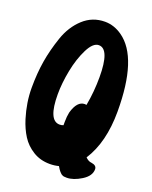

<svg xmlns="http://www.w3.org/2000/svg" viewBox="-149 -828 768 970"><g transform="rotate(20 234.5 -342.5)"><path d="M245 -746Q294 -746 338 -715Q459 -630 459 -341Q459 -175 391 -70Q407 -54 423 -53Q452 -49 452 -28Q452 8 409.5 34.5Q367 61 331 61Q314 61 308.5 57.5Q303 54 301.5 53.5Q300 53 292 44Q284 35 275 19Q252 25 227 25Q176 25 136.5 0.5Q97 -24 73.5 -61Q50 -98 35 -146Q10 -227 10 -305.5Q10 -384 21 -450Q32 -516 56 -586Q80 -656 129 -701Q178 -746 245 -746ZM256 -624Q225 -624 198.5 -571Q172 -518 158.5 -449Q145 -380 145 -320Q145 -179 206 -179Q218 -179 226 -183V-200Q226 -230 231 -253Q250 -320 291 -320Q297 -320 300 -319Q314 -394 314 -473Q314 -624 256 -624Z"/></g></svg>

Font: Chicle
Style: Regular
Weight: 400
Designer: Angel Koziupa and Alejandro Paul
Foundry: Angel Koziupa and Alejandro Paul
Version: Version 1.000